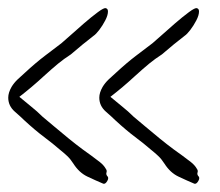

<svg xmlns="http://www.w3.org/2000/svg" viewBox="-30 -525 533 466"><path d="M221 -79Q202 -87 182 -96.5Q162 -106 148 -128Q141 -139 133 -146.5Q125 -154 115 -162Q99 -176 77 -192.5Q55 -209 29 -233Q22 -240 6 -254Q-10 -268 -10 -288Q-10 -300 -2 -314Q4 -324 13 -332.5Q22 -341 30 -348Q57 -373 79.5 -390Q102 -407 119 -420Q124 -424 139.5 -438Q155 -452 173.5 -468Q192 -484 207.5 -495.5Q223 -507 227 -505Q232 -504 232 -497Q232 -488 225.5 -475.5Q219 -463 211 -452.5Q203 -442 197 -438Q184 -428 170.5 -417Q157 -406 142 -393Q125 -382 111 -370.5Q97 -359 75 -339Q48 -314 17 -290Q31 -278 45.5 -266.5Q60 -255 73 -242Q84 -233 101 -218.5Q118 -204 136.5 -189Q155 -174 170.5 -162.5Q186 -151 192 -147Q203 -139 212.5 -131.5Q222 -124 227 -115Q230 -111 228.5 -106.5Q227 -102 230 -98Q235 -94 230.5 -86Q226 -78 221 -79ZM442 -79Q423 -87 403 -96.5Q383 -106 369 -128Q362 -139 354 -146.5Q346 -154 336 -162Q320 -176 298 -192.5Q276 -209 250 -233Q243 -240 227 -254Q211 -268 211 -288Q211 -300 219 -314Q225 -324 234 -332.5Q243 -341 251 -348Q278 -373 300.5 -390Q323 -407 340 -420Q345 -424 360.5 -438Q376 -452 394.5 -468Q413 -484 428.5 -495.5Q444 -507 448 -505Q453 -504 453 -497Q453 -488 446.5 -475.5Q440 -463 432 -452.5Q424 -442 418 -438Q405 -428 391.5 -417Q378 -406 363 -393Q346 -382 332 -370.5Q318 -359 296 -339Q269 -314 238 -290Q252 -278 266.5 -266.5Q281 -255 294 -242Q305 -233 322 -218.5Q339 -204 357.5 -189Q376 -174 391.5 -162.5Q407 -151 413 -147Q424 -139 433.5 -131.5Q443 -124 448 -115Q451 -111 449.5 -106.5Q448 -102 451 -98Q456 -94 451.5 -86Q447 -78 442 -79Z"/></svg>

Font: Sankofa Display
Style: Regular
Weight: 400
Designer: Batsirai Madzonga
Foundry: Batsirai Madzonga
Version: Version 1.000; ttfautohint (v1.8.4.7-5d5b)